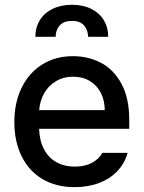

<svg xmlns="http://www.w3.org/2000/svg" viewBox="-20 -772 601 803"><path d="M40 -261.7Q40 -342.8 70.6 -405.3Q101.1 -467.8 156.7 -502.4Q212.4 -537.1 285.2 -537.1Q349.1 -537.1 402.3 -509.3Q455.6 -481.4 488 -421.6Q520.5 -361.8 520.5 -270.5V-233.4H143.6Q145 -184.1 163.8 -148.2Q182.6 -112.3 215.8 -93.8Q249 -75.2 293 -75.2Q335.4 -75.2 364.7 -91.1Q394 -106.9 408.2 -132.8H513.7Q502 -89.8 471.7 -57.4Q441.4 -24.9 395.3 -7.1Q349.1 10.7 292 10.7Q214.8 10.7 158 -22.9Q101.1 -56.6 70.6 -118.2Q40 -179.7 40 -261.7ZM418 -311.5Q418 -352.1 401.6 -383.8Q385.3 -415.5 355.5 -433.3Q325.7 -451.2 286.1 -451.2Q245.6 -451.2 214.1 -432.4Q182.6 -413.6 164.6 -381.6Q146.5 -349.6 144 -311.5ZM281.2 -752Q327.1 -752 361.6 -734.9Q396 -717.8 414.3 -687.5Q432.6 -657.2 432.6 -618.2H348.6Q347.7 -647 331.3 -665.8Q314.9 -684.6 281.2 -684.6Q246.6 -684.6 229.7 -665.5Q212.9 -646.5 212.9 -618.2H127.9Q127.9 -657.2 146.5 -687.5Q165 -717.8 200 -734.9Q234.9 -752 281.2 -752Z"/></svg>

Font: Pretendard Std Medium
Style: Regular
Weight: 500
Designer: Base glyphs from Inter by Rasmus Andersson; Hangeul glyphs from Noto Sans CJK(Source Han Sans) by Jang Soo-young and Kan
Foundry: Kil Hyung-jin
Version: Version 1.309